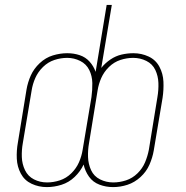

<svg xmlns="http://www.w3.org/2000/svg" viewBox="-20 -755 760 783"><path d="M442 -11Q413 -11 388 -23.5Q363 -36 351.5 -61Q340 -86 339 -114.5Q338 -143 343 -171L378 -386Q382 -412 393 -437Q404 -462 424.5 -482Q445 -502 471 -510.5Q497 -519 523 -519Q552 -519 577 -506.5Q602 -494 613.5 -469.5Q625 -445 626 -416.5Q627 -388 622 -359L587 -144Q582 -118 571.5 -93Q561 -68 540.5 -48Q520 -28 494 -19.5Q468 -11 442 -11ZM172 -11Q143 -11 118.5 -23.5Q94 -36 82 -61Q70 -86 69 -114.5Q68 -143 73 -171L109 -386Q113 -412 124 -437Q135 -462 155.5 -482Q176 -502 202 -510.5Q228 -519 254 -519Q282 -519 307 -506.5Q332 -494 344 -469.5Q356 -445 356.5 -416.5Q357 -388 353 -359L317 -144Q313 -118 302 -93Q291 -68 270.5 -48Q250 -28 224 -19.5Q198 -11 172 -11ZM171 8Q201 8 231 -1.5Q261 -11 284.5 -33.5Q308 -56 321 -84Q327 -57 343 -34.5Q359 -12 385.5 -2Q412 8 441 8Q471 8 500 -1.5Q529 -11 553 -33Q577 -55 589.5 -83.5Q602 -112 607 -141L643 -356Q648 -389 646.5 -422Q645 -455 630 -483Q615 -511 586 -524.5Q557 -538 524 -538Q500 -538 476 -532.5Q452 -527 430.5 -512.5Q409 -498 393 -478L436 -735H415L370 -462Q362 -485 345.5 -503.5Q329 -522 305 -530Q281 -538 254 -538Q225 -538 195.5 -529Q166 -520 142 -497.5Q118 -475 105.5 -447Q93 -419 88 -389L53 -174Q47 -141 48.5 -108Q50 -75 65 -47Q80 -19 109 -5.5Q138 8 171 8Z"/></svg>

Font: Iosevka Sparkle Thin
Style: Italic
Weight: 100
Italic angle: -9°
Designer: Belleve Invis
Foundry: Belleve Invis
Version: Version 4.5.0; ttfautohint (v1.8.3)